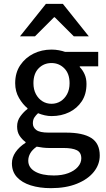

<svg xmlns="http://www.w3.org/2000/svg" viewBox="-20 -759 552 999"><path d="M245 220Q186 220 140 205.5Q94 191 68 162.5Q42 134 42 91Q42 60 61 32.5Q80 5 113 -16V-20Q95 -33 82 -52.5Q69 -72 69 -101Q69 -131 86.5 -154.5Q104 -178 123 -192V-196Q99 -215 79 -249Q59 -283 59 -326Q59 -381 85.5 -420Q112 -459 154.5 -480Q197 -501 248 -501Q268 -501 286.5 -497.5Q305 -494 319 -489H491V-414H395V-410Q410 -395 420 -373Q430 -351 430 -322Q430 -269 405.5 -232Q381 -195 340 -175Q299 -155 248 -155Q231 -155 213 -159Q195 -163 178 -170Q167 -160 159 -148Q151 -136 151 -117Q151 -96 169 -82.5Q187 -69 233 -69H324Q411 -69 455 -41Q499 -13 499 50Q499 97 468 135.5Q437 174 380 197Q323 220 245 220ZM248 -219Q274 -219 295 -232Q316 -245 329 -269Q342 -293 342 -326Q342 -376 314.5 -403.5Q287 -431 248 -431Q208 -431 181 -403.5Q154 -376 154 -326Q154 -293 167 -269Q180 -245 201 -232Q222 -219 248 -219ZM260 154Q303 154 335 142Q367 130 385 109.5Q403 89 403 65Q403 34 379.5 22.5Q356 11 311 11H235Q219 11 202.5 9Q186 7 171 4Q148 20 137.5 38.5Q127 57 127 77Q127 113 162.5 133.5Q198 154 260 154ZM84 -570 219 -739H307L442 -570H364L265 -669H261L162 -570Z"/></svg>

Font: Source Sans 3 Medium
Style: Regular
Weight: 500
Designer: Paul D. Hunt
Foundry: Adobe
Version: Version 3.052;hotconv 1.1.0;makeotfexe 2.6.0